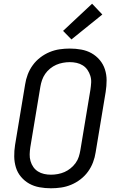

<svg xmlns="http://www.w3.org/2000/svg" viewBox="-20 -1004 640 1032"><path d="M254 8Q222 8 192 2.5Q162 -3 137 -17Q112 -31 93 -53.5Q74 -76 65.5 -104Q57 -132 56.5 -162.5Q56 -193 61 -225L115 -550Q119 -577 129 -603.5Q139 -630 156 -653.5Q173 -677 196.5 -695Q220 -713 246.5 -724Q273 -735 300.5 -739Q328 -743 355 -743Q387 -743 417 -737.5Q447 -732 472 -718Q497 -704 516 -681.5Q535 -659 544 -631Q553 -603 553 -572.5Q553 -542 548 -510L494 -185Q490 -158 480 -131.5Q470 -105 453 -81.5Q436 -58 412.5 -40Q389 -22 362.5 -11Q336 0 308.5 4Q281 8 254 8ZM254 -65Q272 -65 291 -68.5Q310 -72 327 -79.5Q344 -87 359.5 -99.5Q375 -112 386.5 -128Q398 -144 403.5 -161.5Q409 -179 412 -197L466 -522Q469 -542 470 -560.5Q471 -579 465.5 -596.5Q460 -614 450 -628.5Q440 -643 425 -652.5Q410 -662 392 -666Q374 -670 355 -670Q337 -670 318 -666.5Q299 -663 282 -655.5Q265 -648 249.5 -635.5Q234 -623 223 -607Q212 -591 206 -573.5Q200 -556 197 -538L143 -213Q140 -193 139.5 -174.5Q139 -156 144 -138.5Q149 -121 159 -106.5Q169 -92 184 -82.5Q199 -73 217 -69Q235 -65 254 -65ZM364 -792 319 -838 475 -984 530 -926Z"/></svg>

Font: Iosevka Custom Oblique
Style: Regular
Weight: 400
Italic angle: -9°
Designer: Belleve Invis
Foundry: Belleve Invis
Version: Version 27.0.1